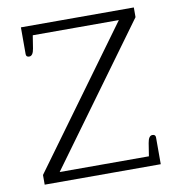

<svg xmlns="http://www.w3.org/2000/svg" viewBox="-79 -767 783 839"><g transform="rotate(-10 312.5 -347.5)"><path d="M52 -43 496 -652H114L105 -595Q100 -563 83 -563Q69 -563 69 -576V-695H570V-652L126 -43H522L531 -100Q536 -132 553 -132Q567 -132 567 -119V0H52Z"/></g></svg>

Font: Maitree Light
Style: Regular
Weight: 300
Designer: CadsonDemak Team
Foundry: CadsonDemak
Version: Version 1.001